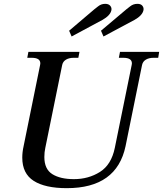

<svg xmlns="http://www.w3.org/2000/svg" viewBox="-20 -970 849 1000"><path d="M340 -810 473 -923Q475 -924 491 -937Q507 -950 528 -950Q546 -950 554.5 -939.5Q563 -929 560 -916Q554 -889 513 -866L353 -780ZM506 -810 640 -923Q642 -924 658 -937Q674 -950 696 -950Q714 -950 722 -939.5Q730 -929 727 -916Q721 -889 680 -866L519 -780ZM96 -149Q96 -178 103 -209L189 -632Q190 -635 190 -640Q190 -669 145 -669H122L128 -700H394L388 -669H364Q340 -669 324 -659.5Q308 -650 304 -632L216 -200Q211 -178 211 -152Q211 -89 252.5 -63Q294 -37 365 -37Q441 -37 500.5 -74.5Q560 -112 578 -200L666 -632Q667 -635 667 -640Q667 -669 622 -669H599L605 -700H809L804 -669H780Q756 -669 740 -659.5Q724 -650 720 -632L634 -209Q588 10 328 10Q215 10 155.5 -28Q96 -66 96 -149Z"/></svg>

Font: Taviraj Medium
Style: Italic
Weight: 500
Italic angle: -12°
Designer: Katatrad Team
Foundry: CadsonDemak
Version: Version 1.001